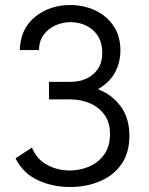

<svg xmlns="http://www.w3.org/2000/svg" viewBox="-20 -737 596 767"><path d="M259.5 10Q188.5 10 130 -17.8Q71.5 -45.5 42 -104.5L107.5 -147.5Q126.5 -101 168 -78.5Q209.5 -56 259.5 -56Q300.5 -56 337 -72Q373.5 -88 396.5 -120.2Q419.5 -152.5 419.5 -201.5Q419.5 -247.5 397.5 -278.2Q375.5 -309 339.2 -324.5Q303 -340 259.5 -340H176L175.5 -410H262.5Q296.5 -410 325.2 -423Q354 -436 371.2 -461.8Q388.5 -487.5 388.5 -525.5Q388.5 -565 371.5 -592.5Q354.5 -620 325.5 -634.2Q296.5 -648.5 261.5 -648.5Q231 -648.5 202.2 -636Q173.5 -623.5 154.8 -598.5Q136 -573.5 136 -537H59Q62 -623.5 120.8 -670.2Q179.5 -717 260.5 -717Q313.5 -717 359.2 -696Q405 -675 433 -634.5Q461 -594 461 -535Q461 -487 438.8 -446.5Q416.5 -406 371.5 -381Q428.5 -358.5 462.8 -311.2Q497 -264 497 -195Q497 -126 464.8 -80.5Q432.5 -35 378.5 -12.5Q324.5 10 259.5 10Z"/></svg>

Font: Acari Sans
Style: Regular
Weight: 400
Designer: Alfredo Marco Pradil and Stefan Peev (font) & Cristiano Sobral (main changes)
Foundry: Alfredo Marco Pradil and Stefan Peev (font) & Cristiano Sobral (main changes)
Version: Version 1.063; ttfautohint (v1.8.3)